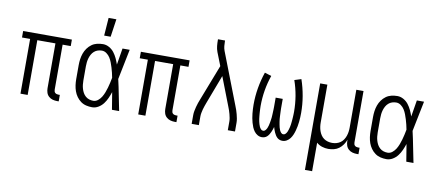

<svg xmlns="http://www.w3.org/2000/svg" viewBox="-81 -1072 3661 1606"><g transform="rotate(10 1750.0 -268.5)"><path d="M424 8Q405 8 386.5 3Q368 -2 353.5 -15Q339 -28 333 -46.5Q327 -65 327 -84V-465H173V0H112V-465H43V-520H457V-465H388V-84Q388 -76 390 -69Q392 -62 397 -57Q402 -52 409.5 -49.5Q417 -47 424 -47H438V8Z M721 8Q695 8 670 2Q645 -4 624.5 -19Q604 -34 589 -55Q574 -76 565.5 -100Q557 -124 553.5 -149.5Q550 -175 550 -200V-320Q550 -345 553.5 -370.5Q557 -396 565.5 -420Q574 -444 589 -465Q604 -486 624.5 -501Q645 -516 670 -522Q695 -528 721 -528Q748 -528 773 -514Q798 -500 815 -478Q832 -456 843.5 -431Q855 -406 864 -380Q870 -415 875.5 -450Q881 -485 887 -520H948Q934 -456 922 -391.5Q910 -327 896 -263Q911 -198 923.5 -132Q936 -66 950 0H889Q883 -37 877 -73.5Q871 -110 865 -146Q856 -119 844.5 -93Q833 -67 816 -44.5Q799 -22 774 -7Q749 8 721 8ZM721 -47Q743 -47 761 -61.5Q779 -76 790.5 -95Q802 -114 810 -135Q818 -156 824 -177Q830 -198 835 -220Q840 -242 844 -264Q840 -285 835 -306Q830 -327 823.5 -348Q817 -369 809.5 -389Q802 -409 790.5 -427.5Q779 -446 760.5 -459.5Q742 -473 721 -473Q703 -473 686 -467.5Q669 -462 655.5 -450Q642 -438 633.5 -422.5Q625 -407 620 -390Q615 -373 613 -355.5Q611 -338 611 -320V-200Q611 -182 613 -164.5Q615 -147 620 -130Q625 -113 633.5 -97.5Q642 -82 655.5 -70Q669 -58 686 -52.5Q703 -47 721 -47ZM717 -600 728 -752H794L772 -600Z M1424 8Q1405 8 1386.5 3Q1368 -2 1353.5 -15Q1339 -28 1333 -46.5Q1327 -65 1327 -84V-465H1173V0H1112V-465H1043V-520H1457V-465H1388V-84Q1388 -76 1390 -69Q1392 -62 1397 -57Q1402 -52 1409.5 -49.5Q1417 -47 1424 -47H1438V8Z M1566 0V-74Q1566 -92 1569.5 -110Q1573 -128 1577.5 -145.5Q1582 -163 1588 -180.5Q1594 -198 1601 -215L1718 -517L1674 -629Q1665 -653 1662.5 -678Q1660 -703 1660 -728V-735H1720V-728Q1720 -708 1722 -688Q1724 -668 1731 -649L1899 -215Q1906 -198 1912 -180.5Q1918 -163 1922.5 -145.5Q1927 -128 1930.5 -110Q1934 -92 1934 -74V0H1873V-74Q1873 -89 1870 -104.5Q1867 -120 1863 -135.5Q1859 -151 1854 -165.5Q1849 -180 1843 -195L1749 -438L1657 -195Q1652 -181 1646.5 -166Q1641 -151 1637 -135.5Q1633 -120 1630 -104.5Q1627 -89 1627 -74V0Z M2163 8Q2143 8 2126 -2Q2109 -12 2097.5 -27.5Q2086 -43 2078.5 -61Q2071 -79 2066 -97.5Q2061 -116 2057.5 -134.5Q2054 -153 2052 -172.5Q2050 -192 2049 -211Q2048 -230 2048 -249Q2048 -320 2060 -390.5Q2072 -461 2095 -528L2152 -510Q2130 -447 2119 -381Q2108 -315 2108 -248Q2108 -237 2108.5 -226Q2109 -215 2109.5 -204Q2110 -193 2111 -182Q2112 -171 2113 -160Q2114 -149 2115.5 -138Q2117 -127 2119.5 -116.5Q2122 -106 2125 -95.5Q2128 -85 2132.5 -75Q2137 -65 2145 -56Q2153 -47 2164 -47Q2176 -47 2184 -56.5Q2192 -66 2196.5 -76.5Q2201 -87 2204 -98.5Q2207 -110 2209 -121.5Q2211 -133 2213 -144.5Q2215 -156 2216 -167.5Q2217 -179 2217.5 -190.5Q2218 -202 2218.5 -213.5Q2219 -225 2219.5 -236.5Q2220 -248 2220 -260V-338H2280V-260Q2280 -248 2280.5 -236.5Q2281 -225 2281.5 -213.5Q2282 -202 2282.5 -190.5Q2283 -179 2284 -167.5Q2285 -156 2287 -144.5Q2289 -133 2291 -121.5Q2293 -110 2296 -98.5Q2299 -87 2303.5 -76.5Q2308 -66 2316 -56.5Q2324 -47 2336 -47Q2347 -47 2355 -56Q2363 -65 2367.5 -75Q2372 -85 2375 -95.5Q2378 -106 2380.5 -116.5Q2383 -127 2384.5 -138Q2386 -149 2387 -160Q2388 -171 2389 -182Q2390 -193 2390.5 -204Q2391 -215 2391.5 -226Q2392 -237 2392 -248Q2392 -315 2381 -381Q2370 -447 2348 -510L2405 -528Q2428 -461 2440 -390.5Q2452 -320 2452 -249Q2452 -230 2451 -211Q2450 -192 2448 -172.5Q2446 -153 2442.5 -134.5Q2439 -116 2434 -97.5Q2429 -79 2421.5 -61Q2414 -43 2402.5 -27.5Q2391 -12 2374 -2Q2357 8 2337 8Q2325 8 2313.5 4Q2302 0 2293 -8.5Q2284 -17 2277.5 -27.5Q2271 -38 2266 -49Q2261 -60 2257 -71.5Q2253 -83 2250 -94Q2247 -83 2243 -71.5Q2239 -60 2234 -49Q2229 -38 2222.5 -27.5Q2216 -17 2207 -8.5Q2198 0 2186.5 4Q2175 8 2163 8Z M2566 215V-520H2627V-200Q2627 -181 2629.5 -163Q2632 -145 2638 -127.5Q2644 -110 2654.5 -94Q2665 -78 2680 -67.5Q2695 -57 2713 -52Q2731 -47 2750 -47Q2769 -47 2787 -52Q2805 -57 2820 -67.5Q2835 -78 2845.5 -94Q2856 -110 2862 -127.5Q2868 -145 2870.5 -163Q2873 -181 2873 -200V-520H2934V-84Q2934 -76 2936 -69Q2938 -62 2943 -57Q2948 -52 2955.5 -49.5Q2963 -47 2970 -47H2984V8H2970Q2951 8 2932.5 3Q2914 -2 2899.5 -15Q2885 -28 2879 -46.5Q2873 -65 2873 -84V-96Q2865 -73 2851 -53Q2837 -33 2818 -18.5Q2799 -4 2775 2Q2751 8 2727 8Q2700 8 2673.5 -0.5Q2647 -9 2627 -27V215Z M3221 8Q3195 8 3170 2Q3145 -4 3124.5 -19Q3104 -34 3089 -55Q3074 -76 3065.5 -100Q3057 -124 3053.5 -149.5Q3050 -175 3050 -200V-320Q3050 -345 3053.5 -370.5Q3057 -396 3065.5 -420Q3074 -444 3089 -465Q3104 -486 3124.5 -501Q3145 -516 3170 -522Q3195 -528 3221 -528Q3248 -528 3273 -514Q3298 -500 3315 -478Q3332 -456 3343.5 -431Q3355 -406 3364 -380Q3370 -415 3375.5 -450Q3381 -485 3387 -520H3448Q3434 -456 3422 -391.5Q3410 -327 3396 -263Q3411 -198 3423.5 -132Q3436 -66 3450 0H3389Q3383 -37 3377 -73.5Q3371 -110 3365 -146Q3356 -119 3344.5 -93Q3333 -67 3316 -44.5Q3299 -22 3274 -7Q3249 8 3221 8ZM3221 -47Q3243 -47 3261 -61.5Q3279 -76 3290.5 -95Q3302 -114 3310 -135Q3318 -156 3324 -177Q3330 -198 3335 -220Q3340 -242 3344 -264Q3340 -285 3335 -306Q3330 -327 3323.5 -348Q3317 -369 3309.5 -389Q3302 -409 3290.5 -427.5Q3279 -446 3260.5 -459.5Q3242 -473 3221 -473Q3203 -473 3186 -467.5Q3169 -462 3155.5 -450Q3142 -438 3133.5 -422.5Q3125 -407 3120 -390Q3115 -373 3113 -355.5Q3111 -338 3111 -320V-200Q3111 -182 3113 -164.5Q3115 -147 3120 -130Q3125 -113 3133.5 -97.5Q3142 -82 3155.5 -70Q3169 -58 3186 -52.5Q3203 -47 3221 -47Z"/></g></svg>

Font: Iosevka Curly Light
Style: Regular
Weight: 300
Monospace: yes
Designer: Belleve Invis
Foundry: Belleve Invis
Version: Version 22.1.2; ttfautohint (v1.8.4)